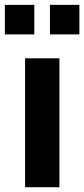

<svg xmlns="http://www.w3.org/2000/svg" viewBox="-28 -783 352 803"><path d="M76.9 -539.1H220.5V0H76.9ZM180.9 -762.7H304V-639.2H180.9ZM-7.6 -762.7H115.5V-639.2H-7.6Z"/></svg>

Font: Min Sans VF VF
Style: Regular
Weight: 400
Designer: Jinseong-Kim, NotoSansCJK, Nunito
Foundry: Jinseong-Kim
Version: Version 1.420;Glyphs 3.1.2 (3151)